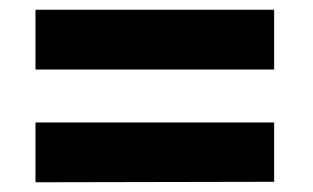

<svg xmlns="http://www.w3.org/2000/svg" viewBox="-20 -540 643 395"><path d="M544 -520H53V-397H544ZM544 -288H53V-165L544 -166Z"/></svg>

Font: United Sans ExtraBold
Style: Regular
Weight: 800
Designer: Pablo Impallari, Rodrigo Fuenzalida (Modified by Dan O. Williams)
Version: Version 1.000;PS 001.000;hotconv 1.0.88;makeotf.lib2.5.64775